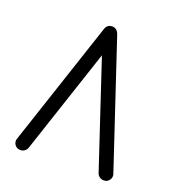

<svg xmlns="http://www.w3.org/2000/svg" viewBox="-112 -676 695 765"><g transform="rotate(20 235.5 -294.0)"><path d="M58.8 0Q45.9 0 37.6 -8.5Q29.4 -17.1 29.4 -28.8Q29.4 -34.1 31.2 -38.2L207.1 -567.6Q214.1 -588.2 235.3 -588.2Q255.9 -588.2 264.1 -564.7L439.4 -38.2Q441.2 -34.1 441.2 -28.8Q441.2 -17.1 432.9 -8.5Q424.7 0 411.8 0Q402.4 0 394.4 -5.6Q386.5 -11.2 383.5 -20L235.3 -465.9L87.1 -20Q84.1 -11.2 76.2 -5.6Q68.2 0 58.8 0Z"/></g></svg>

Font: OpenGost Type B TT
Style: Regular
Weight: 400
Version: Version 0.3